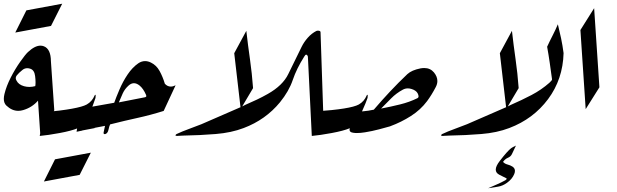

<svg xmlns="http://www.w3.org/2000/svg" viewBox="-20 -730 3312 1031"><path d="M253.9 -590.8Q205.6 -582 157.7 -573Q109.9 -564 62 -555.2L121.6 -674.3Q226.1 -692.9 314 -710Z M253.4 -401.4 271.5 -137.7 196.8 0 184.1 -189.5Q152.3 -152.8 104 -138.7Q90.8 -134.8 78.1 -134.8Q43.9 -134.8 14.2 -163.1Q0.5 -176.3 0.5 -199.2Q0.5 -210.9 3.9 -225.1Q14.2 -267.6 37.6 -313.5Q61 -359.4 88.6 -398.4Q116.2 -437.5 129.9 -450.2Q167 -484.9 197.3 -484.9Q207 -484.9 215.8 -481.4Q252.9 -466.8 253.4 -401.4ZM143.1 -360.8Q134.3 -363.8 126.5 -363.8Q111.8 -363.8 100.1 -354Q81.5 -339.4 69.8 -324.7Q64.5 -317.9 64.5 -310.5Q64.5 -304.2 68.8 -296.9Q79.6 -275.4 108.9 -267.1Q123 -263.2 137.7 -263.2Q153.3 -263.2 169.4 -267.6Q170.9 -276.9 170.9 -288.1Q170.9 -303.2 168.5 -321.8Q164.6 -353.5 143.1 -360.8Z M407.7 209Q359.4 217.8 311.5 226.8Q263.7 235.8 215.8 244.6L275.4 125.5Q379.9 106.9 467.8 89.8Z M399.9 -24.4H398.9Q394.5 -24.4 394.5 -29.8Q394.5 -33.7 397.5 -41.5Q363.3 -27.3 300 -15.6Q236.8 -3.9 193.4 0L214.4 -127Q401.9 -144.5 445.8 -168.9Q475.1 -185.5 488.3 -217.8Q490.7 -221.2 492.2 -221.2Q493.7 -221.2 493.7 -215.8Q493.7 -206.5 492.7 -204.1Q481.4 -168.9 459.5 -116.7Q437.5 -64.5 399.9 -24.4Z M764.6 -219.7Q749.5 -254.9 728.5 -271.5Q713.4 -283.2 699.2 -283.2Q684.6 -283.2 670.9 -271Q650.4 -252.9 639.4 -229.2Q628.4 -205.6 618.2 -180.2L759.8 -208Q765.6 -209.5 765.6 -214.4Q765.6 -216.8 764.6 -219.7ZM412.1 -146H413.1L415 -146.5L593.3 -178.2Q602.5 -204.6 621.1 -248.3Q639.6 -292 665.3 -330.1Q690.9 -368.2 722.7 -390.1Q740.2 -401.9 759.3 -401.9Q774.4 -401.9 790.5 -394Q819.8 -379.9 836.9 -348.9Q854 -317.9 865.2 -280.3Q878.9 -265.1 897 -265.1Q909.2 -265.1 922.9 -272L858.9 -134.3Q787.1 -111.8 718.8 -96.9Q650.4 -82 571.3 -62Q566.4 -52.2 562.5 -33.4Q558.6 -14.6 545.9 -10.3Q543.9 -9.8 542.5 -9.8Q536.1 -9.8 536.1 -16.1Q536.1 -17.6 536.6 -19.5Q537.6 -25.4 540 -35.9Q542.5 -46.4 543.9 -54.2Q520.5 -49.3 488.3 -43.5L487.8 -42Q455.6 -36.1 423.8 -29.8Q420.9 -28.8 418.5 -28.1Q416 -27.3 413.6 -26.9V-27.3Q407.7 -25.9 402.3 -24.7Q397 -23.4 391.1 -22.5Z M1272.5 -145 1237.8 -444.3 1302.7 -564.5Q1311.5 -486.8 1322.3 -411.9Q1333 -336.9 1338.9 -256.8Z M1633.3 -425.3Q1633.3 -430.7 1627.4 -435.5Q1626 -436.5 1624 -436.5Q1619.6 -436.5 1614.3 -427.2Q1572.8 -361.8 1552.2 -301Q1531.7 -240.2 1483.4 -180.7Q1406.2 -86.9 1288.6 -42.5Q1222.2 -17.1 1137.9 -10.3Q1053.7 -3.4 966.8 -2Q957.5 -1.5 936 -0.5Q934.1 0 932.1 0Q922.4 0 922.4 -3.4Q922.4 -5.9 927.2 -9.8Q958 -24.4 993.4 -37.1Q1028.8 -49.8 1061.5 -63L1276.9 -156.7L1298.3 -167.5Q1329.1 -180.7 1359.4 -195.1Q1389.6 -209.5 1418 -225.6Q1498.5 -271 1528.1 -332.5Q1557.6 -394 1600.1 -479.5Q1612.3 -504.4 1632.8 -527.6Q1653.3 -550.8 1679.2 -564Q1682.1 -565.4 1686 -565.4Q1689 -565.4 1692.9 -564.9Q1701.2 -563 1701.2 -557.1L1716.8 -93.3L1654.3 0Z M2222.7 -229Q2213.9 -245.1 2189 -252.4Q2179.2 -255.4 2169.9 -255.4Q2155.8 -255.4 2143.1 -248.5Q2107.9 -229.5 2080.6 -201.9Q2053.2 -174.3 2026.4 -147Q2079.1 -157.2 2128.7 -169.4Q2178.2 -181.6 2221.2 -202.6Q2227.5 -205.6 2227.5 -212.9Q2227.5 -219.2 2222.7 -229ZM1953.6 -204.1Q1945.8 -180.2 1924.3 -132.8L1925.3 -131.8Q1959.5 -134.8 1987.3 -141.1Q2029.8 -190.9 2074.7 -238.8Q2119.6 -286.6 2167.5 -332Q2190.9 -353.5 2237.8 -362.8Q2248.5 -364.7 2258.3 -364.7Q2290.5 -364.7 2310.1 -341.3Q2328.6 -318.8 2328.6 -294.9Q2328.6 -278.8 2319.8 -262.2Q2298.3 -220.7 2273.4 -187Q2238.3 -140.1 2186.8 -107.2Q2135.3 -74.2 2075.7 -52.2L2075.2 -51.8Q2054.7 -45.9 2015.9 -35.6Q1977.1 -25.4 1939.9 -19.5Q1915.5 -15.6 1896.5 -15.6Q1885.7 -15.6 1877 -17.1Q1856.9 -19.5 1856.9 -33.2Q1856.9 -37.1 1858.4 -41.5Q1824.2 -27.3 1761 -15.6Q1697.8 -3.9 1654.3 0L1676.3 -131.8Q1862.8 -144.5 1906.7 -168.9Q1936 -185.5 1949.2 -217.8Q1951.7 -221.2 1953.1 -221.2Q1954.6 -221.2 1954.6 -215.8Q1954.6 -206.5 1953.6 -204.1Z M2729 97.2Q2722.7 110.8 2707.5 117.2Q2692.4 123.5 2681.2 139.2Q2689.9 149.4 2705.1 153.3Q2720.2 157.2 2731.9 164.6Q2745.1 173.3 2745.1 187.5Q2745.1 195.8 2741.2 205.1Q2730 231.9 2702.6 251.5Q2679.2 268.6 2653.6 272.5Q2627.9 276.4 2601.1 280.8Q2624 270.5 2647.9 260.3Q2671.9 250 2693.8 237.8Q2700.7 233.4 2700.7 230Q2700.7 228.5 2698.7 227.1Q2689.9 222.2 2679.4 217.5Q2668.9 212.9 2660.6 208Q2642.1 198.2 2642.1 180.7Q2642.1 162.1 2663.6 134.3Q2704.6 81.1 2724.6 65.9Q2732.9 59.6 2750.5 51.8Z M2698.7 -145 2664.1 -444.3 2729 -564.5Q2737.8 -486.8 2748.5 -411.9Q2759.3 -336.9 2765.1 -256.8Z M3006.3 -444.8Q3002.4 -304.2 2923.1 -197.8Q2843.8 -91.3 2714.8 -42.5Q2648.4 -17.1 2564.2 -10.3Q2480 -3.4 2393.1 -2Q2383.8 -1.5 2362.3 -0.5Q2360.4 0 2358.4 0Q2348.6 0 2348.6 -3.4Q2348.6 -5.9 2353.5 -9.8Q2384.3 -24.4 2419.7 -37.1Q2455.1 -49.8 2487.8 -63L2703.1 -156.7Q2720.2 -165 2724.6 -167.5Q2780.8 -191.9 2834 -219.7Q2887.2 -247.6 2930.2 -285.6Q2944.3 -298.3 2944.3 -303.7V-304.2Q2938.5 -347.7 2932.1 -391.8Q2925.8 -436 2918 -479Q2932.1 -509.8 2947.3 -539.1Q2962.4 -568.4 2975.6 -599.6Q2984.9 -562.5 2992.9 -524.2Q3001 -485.8 3006.3 -444.8Z M3096.7 -568.8 3170.4 -686 3198.7 -261.2 3125 -144Z"/></svg>

Font: Aref Ruqaa
Style: Regular
Weight: 400
Designer: Abdullah Aref
Version: Version 1.002